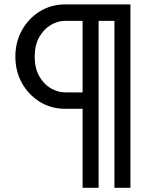

<svg xmlns="http://www.w3.org/2000/svg" viewBox="-20 -661 699 891"><path d="M363.3 -564.3V-232.2H283.9Q247.9 -232.2 215.1 -251.6Q182.3 -271 161.7 -308.1Q141 -345.3 141 -398.1Q141 -451 161.7 -488.1Q182.3 -525.1 215.1 -544.7Q247.9 -564.3 283.9 -564.3ZM585.3 210.4V-640.7H283.9Q217.3 -640.7 164.6 -608.1Q112 -575.4 81.6 -520.4Q51.3 -465.3 51.3 -398.1Q51.3 -331.2 81.6 -276.1Q112 -221.1 164.6 -188.5Q217.3 -156 283.9 -156H363.3V210.4H437.6V-564.3H511V210.4Z"/></svg>

Font: Estedad-VF-FD Black
Style: Regular
Weight: 900
Designer: Amin Abedi
Version: Version 4.000